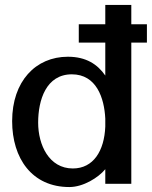

<svg xmlns="http://www.w3.org/2000/svg" viewBox="-20 -742 613 775"><path d="M405 -231C401 -133 357 -62 274 -62C178 -62 134 -157 134 -247C134 -338 166 -442 270 -442C369 -442 401 -347 405 -263ZM298 -570H405V-437C374 -482 328 -513 254 -513C124 -513 29 -414 29 -253C29 -103 109 13 260 13C316 13 377 -25 405 -59V0H510V-570H573V-644H510V-722H405V-644H298Z"/></svg>

Font: Perun Medium
Style: Regular
Weight: 500
Foundry: Copyright (c) Stefan Peev, Context Ltd, 2016
Version: Version 1.089